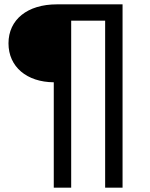

<svg xmlns="http://www.w3.org/2000/svg" viewBox="-20 -762 688 882"><path d="M19 -563C19 -455 103 -385 227 -384V100H307V-667H463V100H543V-742H241C106 -742 19 -672 19 -563Z"/></svg>

Font: Malon Grotesk Med
Style: Regular
Weight: 500
Designer: Julieta Ulanovsky
Foundry: Julieta Ulanovsky
Version: Version 7.200